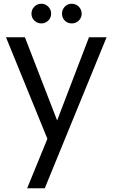

<svg xmlns="http://www.w3.org/2000/svg" viewBox="-20 -747 603 1025"><path d="M549 -548 219 258H125L233 -6L12 -548H113L285 -104L455 -548ZM201 -622Q179 -622 163.5 -637Q148 -652 148 -674Q148 -696 163.5 -711.5Q179 -727 201 -727Q222 -727 237.5 -711.5Q253 -696 253 -674Q253 -652 237.5 -637Q222 -622 201 -622ZM363 -622Q341 -622 326 -637Q311 -652 311 -674Q311 -696 326 -711.5Q341 -727 363 -727Q385 -727 400.5 -711.5Q416 -696 416 -674Q416 -652 400.5 -637Q385 -622 363 -622Z"/></svg>

Font: Fz Poppins
Style: Regular
Weight: 400
Designer: Ninad Kale (Devanagari), Jonny Pinhorn (Latin)
Foundry: Indian Type Foundry
Version: Vit hóa bi Vntype.Com & FontZin.Com